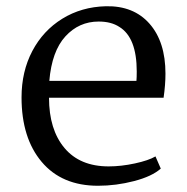

<svg xmlns="http://www.w3.org/2000/svg" viewBox="-20 -583 600 615"><path d="M510 -347Q510 -312 504 -270H137Q137 -168 186.5 -109Q236 -50 328 -50Q368 -50 412 -59.5Q456 -69 478 -82L495 -43Q467 -18 409.5 -3Q352 12 294 12Q178 12 113.5 -64.5Q49 -141 49 -271Q49 -354 83.5 -419.5Q118 -485 179.5 -523Q241 -561 319 -563Q408 -565 459 -507Q510 -449 510 -347ZM138 -324H417Q418 -334 418 -354Q418 -463 362 -497Q336 -514 296 -514Q233 -514 189.5 -466.5Q146 -419 138 -324Z"/></svg>

Font: Grenzecho Serif
Style: Serif-Regular
Weight: 400
Designer: Dan Reynolds
Foundry: Dan Reynolds
Version: Version 1.001; ttfautohint (v1.1) -l 5 -r 5 -G 72 -x 0 -D la